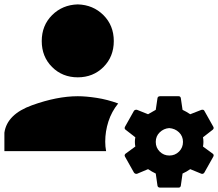

<svg xmlns="http://www.w3.org/2000/svg" viewBox="-20 -797 993 874"><path d="M334 -777Q264 -775 217 -728Q170 -681 170 -610Q170 -539 217 -492Q264 -445 334 -445Q404 -445 451 -492Q498 -539 498 -610Q498 -681 451 -728Q404 -775 334 -777ZM334 -359Q240 -359 126 -318Q12 -277 0 -193V-109H463Q459 -130 459 -152Q459 -199 473.5 -244Q488 -289 518 -326Q469 -344 420 -351.5Q371 -359 334 -359ZM709 -359Q699 -359 697 -351L689 -297Q671 -287 654 -277L604 -297Q596 -299 590 -293L549 -220Q545 -212 551 -207L596 -172Q594 -162 594 -151Q594 -140 596 -130L551 -97Q545 -91 549 -84L590 -11Q596 -4 604 -6L654 -27Q672 -15 689 -7L697 49Q699 57 709 57H793Q801 57 803 49L811 -7Q829 -15 846 -27L897 -6Q905 -4 910 -11L951 -84Q955 -92 949 -97L904 -130Q906 -140 906 -151Q906 -162 904 -172L949 -207Q955 -213 951 -220L910 -293Q907 -299 897 -297L846 -277Q828 -289 811 -297L803 -351Q801 -359 793 -359ZM750 -214Q777 -212 795 -194.5Q813 -177 813 -151Q813 -125 795 -107Q777 -89 751 -89Q725 -89 707 -107Q689 -125 689 -151Q689 -177 707 -194.5Q725 -212 750 -214Z"/></svg>

Font: Liga JetBrainsMono Nerd Font
Style: Regular
Weight: 400
Designer: Philipp Nurullin, Konstantin Bulenkov
Foundry: JetBrains
Version: Version 2.225; ttfautohint (v1.8.3)